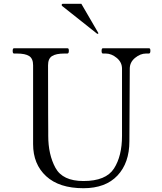

<svg xmlns="http://www.w3.org/2000/svg" viewBox="-20 -981 855 1015"><path d="M155 -219V-636Q155 -671 134.5 -684.5Q114 -698 69 -698H54Q47 -698 47 -712Q47 -726 54 -726H336Q341 -726 342.5 -722.5Q344 -719 344 -712Q344 -698 336 -698H321Q276 -698 255 -684.5Q234 -671 234 -636Q234 -447 234.5 -378Q235 -309 235 -289V-263Q235 -164 273 -94Q311 -24 421 -24Q540 -24 582.5 -90Q625 -156 625 -263V-618Q625 -652 597 -675Q569 -698 539 -698H524Q517 -698 517 -712Q517 -726 524 -726H767Q772 -726 773.5 -722.5Q775 -719 775 -712Q775 -698 767 -698H752Q722 -698 694 -675Q666 -652 666 -618L664 -234Q664 -120 601 -53Q538 14 421 14Q293 14 224 -49.5Q155 -113 155 -219ZM493 -803Q494 -802 496 -802Q498 -802 499 -803Q500 -804 500 -805L499 -808L410 -961H313Q306 -961 306 -954Q306 -952 309 -949Z"/></svg>

Font: Shippori Mincho
Style: Regular
Weight: 400
Designer: FONTDASU
Foundry: FONTDASU / Google Inc. / but / Adobe
Version: Version 3.110; ttfautohint (v1.8.3)